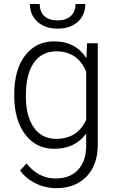

<svg xmlns="http://www.w3.org/2000/svg" viewBox="-20 -749 595 979"><path d="M52.7 -269Q52.7 -393.1 107.7 -465.6Q162.6 -538.1 256.8 -538.1Q364.7 -538.1 420.9 -452.1L423.8 -528.3H478.5V-10.7Q478.5 91.3 421.4 150.9Q364.3 210.4 266.6 210.4Q211.4 210.4 161.4 185.8Q111.3 161.1 82.5 120.1L115.2 85Q177.2 161.1 262.7 161.1Q335.9 161.1 377 117.9Q418 74.7 419.4 -2V-68.4Q363.3 9.8 255.9 9.8Q164.1 9.8 108.4 -63.5Q52.7 -136.7 52.7 -261.2ZM111.8 -258.8Q111.8 -157.7 152.3 -99.4Q192.9 -41 266.6 -41Q374.5 -41 419.4 -137.7V-383.3Q398.9 -434.1 360.4 -460.7Q321.8 -487.3 267.6 -487.3Q193.8 -487.3 152.8 -429.4Q111.8 -371.6 111.8 -258.8ZM415 -728.5Q415 -672.4 376.7 -637.7Q338.4 -603 273.9 -603Q210.4 -603 171.6 -637.5Q132.8 -671.9 132.8 -728.5H182.6Q182.6 -688 206.8 -666.5Q231 -645 273.9 -645Q316.9 -645 341.1 -667.5Q365.2 -689.9 365.2 -728.5Z"/></svg>

Font: RobotoInd Light
Style: Regular
Weight: 300
Designer: Google
Version: Version 2.001151; 2014